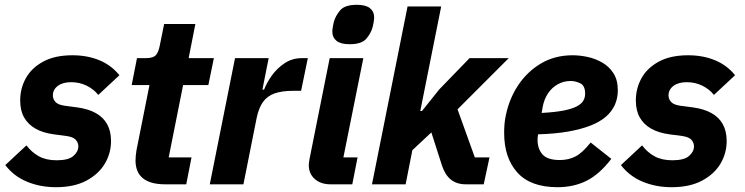

<svg xmlns="http://www.w3.org/2000/svg" viewBox="-20 -767 3099 799"><path d="M213 12Q147 12 92 -11Q37 -34 2 -80L90 -162Q112 -133 142 -116.5Q172 -100 216 -100Q265 -100 285.5 -118Q306 -136 306 -158Q306 -173 295.5 -185Q285 -197 257 -201L204 -208Q159 -214 128 -231.5Q97 -249 80.5 -278Q64 -307 64 -349Q64 -399 87.5 -441.5Q111 -484 159.5 -510.5Q208 -537 282 -537Q343 -537 393 -516.5Q443 -496 477 -454L389 -372Q370 -396 340.5 -410.5Q311 -425 276 -425Q241 -425 220.5 -409.5Q200 -394 200 -370Q200 -355 210.5 -343Q221 -331 249 -327L302 -320Q347 -314 378.5 -296.5Q410 -279 426 -250Q442 -221 442 -180Q442 -129 416 -85.5Q390 -42 339 -15Q288 12 213 12Z M755 0H667Q606 0 575 -25Q544 -50 544 -99Q544 -107 545 -119Q546 -131 548 -142L602 -413H528L550 -525H586Q618 -525 629 -538Q640 -551 645 -578L663 -667H793L765 -525H870L847 -413H742L682 -112H777Z M993 0H853L958 -525H1098L1072 -394H1079Q1090 -423 1111.5 -453Q1133 -483 1164.5 -504Q1196 -525 1236 -525H1261L1233 -389H1198Q1154 -389 1123.5 -378.5Q1093 -368 1075 -343.5Q1057 -319 1048 -276Z M1435 -583Q1398 -583 1380.5 -597Q1363 -611 1363 -635Q1363 -644 1365 -655Q1367 -666 1369 -675Q1376 -701 1395.5 -724Q1415 -747 1465 -747Q1502 -747 1519.5 -733Q1537 -719 1537 -695Q1537 -686 1535 -675Q1533 -664 1531 -655Q1524 -629 1504.5 -606Q1485 -583 1435 -583ZM1446 0H1355Q1315 0 1290 -22Q1265 -44 1265 -80Q1265 -86 1266 -92Q1267 -98 1268 -105L1352 -525H1492L1409 -112H1468Z M1528 0 1676 -740H1816L1747 -395L1729 -305H1736L1808 -395L1934 -525H2097L1884 -312L1956 -112H2017L1993 0H1918Q1881 0 1856.5 -19.5Q1832 -39 1819 -79L1775 -216L1696 -142L1668 0Z M2300 12Q2188 12 2133 -49Q2078 -110 2078 -214Q2078 -233 2079.5 -251Q2081 -269 2085 -287Q2099 -356 2136.5 -412.5Q2174 -469 2231.5 -503Q2289 -537 2363 -537Q2393 -537 2425.5 -530Q2458 -523 2486.5 -506.5Q2515 -490 2533 -462Q2551 -434 2551 -391Q2551 -359 2539 -331.5Q2527 -304 2502 -282Q2477 -260 2437.5 -244.5Q2398 -229 2344 -219.5Q2290 -210 2219 -208Q2218 -199 2217.5 -194Q2217 -189 2217 -185Q2217 -148 2237.5 -124.5Q2258 -101 2310 -101Q2345 -101 2374 -115.5Q2403 -130 2438 -174L2524 -106Q2475 -42 2421.5 -15Q2368 12 2300 12ZM2355 -430Q2326 -430 2301.5 -416.5Q2277 -403 2260.5 -378.5Q2244 -354 2238 -320L2234 -297Q2290 -300 2325.5 -307Q2361 -314 2380.5 -324.5Q2400 -335 2407.5 -348Q2415 -361 2415 -377Q2415 -411 2394.5 -420.5Q2374 -430 2355 -430Z M2775 12Q2709 12 2654 -11Q2599 -34 2564 -80L2652 -162Q2674 -133 2704 -116.5Q2734 -100 2778 -100Q2827 -100 2847.5 -118Q2868 -136 2868 -158Q2868 -173 2857.5 -185Q2847 -197 2819 -201L2766 -208Q2721 -214 2690 -231.5Q2659 -249 2642.5 -278Q2626 -307 2626 -349Q2626 -399 2649.5 -441.5Q2673 -484 2721.5 -510.5Q2770 -537 2844 -537Q2905 -537 2955 -516.5Q3005 -496 3039 -454L2951 -372Q2932 -396 2902.5 -410.5Q2873 -425 2838 -425Q2803 -425 2782.5 -409.5Q2762 -394 2762 -370Q2762 -355 2772.5 -343Q2783 -331 2811 -327L2864 -320Q2909 -314 2940.5 -296.5Q2972 -279 2988 -250Q3004 -221 3004 -180Q3004 -129 2978 -85.5Q2952 -42 2901 -15Q2850 12 2775 12Z"/></svg>

Font: IBM Plex Sans
Style: Italic
Weight: 400
Italic angle: -11.31°
Designer: Mike Abbink, Paul van der Laan, Pieter van Rosmalen
Foundry: Bold Monday
Version: Version 3.201